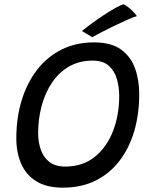

<svg xmlns="http://www.w3.org/2000/svg" viewBox="-20 -860 717 906"><path d="M276.5 25.5Q200 25.5 151.5 -4.5Q103 -34.5 80 -87.2Q57 -140 57 -207.5Q57 -302 81.5 -384Q106 -466 153.2 -528.2Q200.5 -590.5 268.8 -625.2Q337 -660 424 -660Q504 -660 550.5 -626.8Q597 -593.5 617 -538Q637 -482.5 637 -415.5Q637 -322.5 613.8 -242.5Q590.5 -162.5 544.8 -102.2Q499 -42 431.8 -8.2Q364.5 25.5 276.5 25.5ZM287.5 -74Q370 -74 426.8 -119.5Q483.5 -165 513 -240.8Q542.5 -316.5 542.5 -407Q542.5 -449 531.5 -487.2Q520.5 -525.5 493.2 -549.8Q466 -574 417.5 -574Q354.5 -574 306.5 -546.5Q258.5 -519 226 -471Q193.5 -423 176.8 -361.5Q160 -300 160 -231.5Q160 -188.5 172.8 -152.8Q185.5 -117 213.5 -95.5Q241.5 -74 287.5 -74ZM564 -840Q585 -828 603 -810.5Q621 -793 626 -784Q608 -779 577.8 -765.5Q547.5 -752 514.5 -735.8Q481.5 -719.5 454.2 -705.5Q427 -691.5 415.5 -684.5L367 -713.5Q381.5 -726.5 408.5 -746.2Q435.5 -766 466.2 -786.5Q497 -807 523.8 -822Q550.5 -837 564 -840Z"/></svg>

Font: Grandstander
Style: Italic
Weight: 400
Italic angle: -15°
Designer: Tyler Finck
Foundry: Etcetera Type Co
Version: Version 1.200; ttfautohint (v1.8.3)